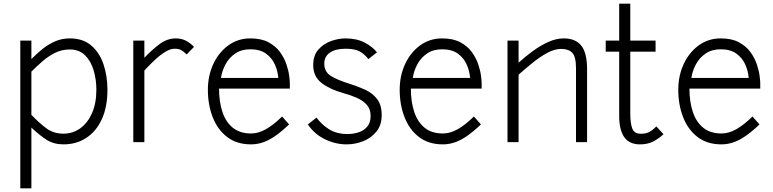

<svg xmlns="http://www.w3.org/2000/svg" viewBox="-20 -770 4188 1040"><path d="M324 12Q272.5 12 234.5 -11.5Q196.5 -35 150 -79V250H90V-550H150V-450Q177.5 -478 209.2 -503.8Q241 -529.5 278 -545.8Q315 -562 358 -562Q430 -562 475 -523Q520 -484 541 -420.5Q562 -357 562 -284Q562 -190.5 531.5 -124.2Q501 -58 447.2 -23Q393.5 12 324 12ZM324 -46Q374.5 -46 414.8 -75Q455 -104 478.5 -157.5Q502 -211 502 -284Q502 -339 487.2 -389Q472.5 -439 440.8 -470.5Q409 -502 358 -502Q315 -502 278.2 -483.8Q241.5 -465.5 209.8 -437.8Q178 -410 150 -382V-148Q190.5 -105.5 230 -75.8Q269.5 -46 324 -46Z M702 0V-550H762V-457Q802.5 -500 844 -531Q885.5 -562 932 -562Q962 -562 985.8 -550.2Q1009.5 -538.5 1031 -516L991 -475Q974 -492 960.8 -499Q947.5 -506 926 -506Q902 -506 874 -488.5Q846 -471 817.2 -444Q788.5 -417 762 -388V0Z M1340 12Q1262 12 1210 -28.2Q1158 -68.5 1132 -135.8Q1106 -203 1106 -284Q1106 -359.5 1135.2 -422.8Q1164.5 -486 1216.5 -524Q1268.5 -562 1336 -562Q1395.5 -562 1434.5 -541Q1473.5 -520 1496.8 -488Q1520 -456 1531.5 -421.5Q1543 -387 1546.5 -359.2Q1550 -331.5 1550 -320V-290H1166.5Q1166.5 -218.5 1184.8 -163.8Q1203 -109 1241.2 -78Q1279.5 -47 1340 -47Q1379 -47 1419.8 -69.8Q1460.5 -92.5 1508 -139L1546 -96Q1500 -52.5 1464.5 -29.2Q1429 -6 1399 3Q1369 12 1340 12ZM1177 -348H1487.5Q1484.5 -386 1468.5 -421.5Q1452.5 -457 1420.2 -480Q1388 -503 1336 -503Q1287.5 -503 1254 -480Q1220.5 -457 1201.5 -421.5Q1182.5 -386 1177 -348Z M1857.5 12Q1797 12 1740 -15.8Q1683 -43.5 1647.5 -96L1694.5 -133Q1721.5 -95.5 1762.5 -69.8Q1803.5 -44 1862.5 -44Q1895.5 -44 1924 -53.8Q1952.5 -63.5 1970 -85Q1987.5 -106.5 1987.5 -142.5Q1987.5 -178.5 1967.2 -201.8Q1947 -225 1913 -240Q1879 -255 1838.5 -266Q1767.5 -285.5 1722 -320.5Q1676.5 -355.5 1676.5 -417.5Q1676.5 -470 1704.8 -501.8Q1733 -533.5 1773.5 -547.8Q1814 -562 1851.5 -562Q1912.5 -562 1955.8 -539Q1999 -516 2022 -486.5L1975.5 -450Q1953 -478.5 1926.8 -492.2Q1900.5 -506 1851.5 -506Q1797 -506 1766.8 -484.8Q1736.5 -463.5 1736.5 -426Q1736.5 -381 1772.2 -358.8Q1808 -336.5 1869.5 -317.5Q1916.5 -303 1957 -284.5Q1997.5 -266 2022.5 -233.8Q2047.5 -201.5 2047.5 -146.5Q2047.5 -92.5 2019.2 -57.5Q1991 -22.5 1947.2 -5.2Q1903.5 12 1857.5 12Z M2379 12Q2301 12 2249 -28.2Q2197 -68.5 2171 -135.8Q2145 -203 2145 -284Q2145 -359.5 2174.2 -422.8Q2203.5 -486 2255.5 -524Q2307.5 -562 2375 -562Q2434.5 -562 2473.5 -541Q2512.5 -520 2535.8 -488Q2559 -456 2570.5 -421.5Q2582 -387 2585.5 -359.2Q2589 -331.5 2589 -320V-290H2205.5Q2205.5 -218.5 2223.8 -163.8Q2242 -109 2280.2 -78Q2318.5 -47 2379 -47Q2418 -47 2458.8 -69.8Q2499.5 -92.5 2547 -139L2585 -96Q2539 -52.5 2503.5 -29.2Q2468 -6 2438 3Q2408 12 2379 12ZM2216 -348H2526.5Q2523.5 -386 2507.5 -421.5Q2491.5 -457 2459.2 -480Q2427 -503 2375 -503Q2326.5 -503 2293 -480Q2259.5 -457 2240.5 -421.5Q2221.5 -386 2216 -348Z M2729 0V-550H2789V-430.5Q2823 -461.5 2864 -491.8Q2905 -522 2948.5 -542Q2992 -562 3034 -562Q3096.5 -562 3128.2 -523.2Q3160 -484.5 3160 -395V0H3100V-400Q3100 -462.5 3080 -483.8Q3060 -505 3020 -505Q2984 -505 2944.8 -483.8Q2905.5 -462.5 2865.8 -430.5Q2826 -398.5 2789 -365.5V0Z M3446 12Q3334 12 3334 -141V-490H3261V-550H3334V-750H3394V-550H3531V-490H3394V-156Q3394 -101.5 3405 -73.5Q3416 -45.5 3451 -45.5Q3478 -45.5 3496.5 -55Q3515 -64.5 3535 -85.5L3574 -43Q3544 -16 3515 -2Q3486 12 3446 12Z M3888 12Q3810 12 3758 -28.2Q3706 -68.5 3680 -135.8Q3654 -203 3654 -284Q3654 -359.5 3683.2 -422.8Q3712.5 -486 3764.5 -524Q3816.5 -562 3884 -562Q3943.5 -562 3982.5 -541Q4021.5 -520 4044.8 -488Q4068 -456 4079.5 -421.5Q4091 -387 4094.5 -359.2Q4098 -331.5 4098 -320V-290H3714.5Q3714.5 -218.5 3732.8 -163.8Q3751 -109 3789.2 -78Q3827.5 -47 3888 -47Q3927 -47 3967.8 -69.8Q4008.5 -92.5 4056 -139L4094 -96Q4048 -52.5 4012.5 -29.2Q3977 -6 3947 3Q3917 12 3888 12ZM3725 -348H4035.5Q4032.5 -386 4016.5 -421.5Q4000.5 -457 3968.2 -480Q3936 -503 3884 -503Q3835.5 -503 3802 -480Q3768.5 -457 3749.5 -421.5Q3730.5 -386 3725 -348Z"/></svg>

Font: Junction Light
Style: Regular
Weight: 300
Designer: Caroline Hadilaksono
Foundry: Caroline Hadilaksono, Tyler Finck, The League of Moveable Type
Version: Version 2.000; ttfautohint (v1.8.3)